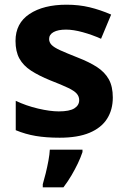

<svg xmlns="http://www.w3.org/2000/svg" viewBox="-20 -576 542 817"><path d="M460 -161Q460 -109 435.5 -70.5Q411 -32 361 -11Q311 10 234 10Q176 10 132 2.5Q88 -5 47 -22V-147Q91 -126 142 -114Q193 -102 230 -102Q276 -102 296.5 -115Q317 -128 317 -150Q317 -165 307 -177Q297 -189 270 -202Q243 -215 194 -234Q145 -254 112 -275.5Q79 -297 62.5 -327Q46 -357 46 -402Q46 -477 105.5 -516.5Q165 -556 263 -556Q316 -556 361.5 -545Q407 -534 453 -514L410 -411Q372 -428 332 -439Q292 -450 261 -450Q227 -450 208 -439.5Q189 -429 189 -410Q189 -396 199.5 -385Q210 -374 236.5 -362Q263 -350 311 -331Q360 -312 393 -290.5Q426 -269 443 -238.5Q460 -208 460 -161ZM331 71Q323 95 311 120Q299 145 284 170.5Q269 196 250 221H162V208Q168 188 174.5 161.5Q181 135 186 108Q191 81 192 61H331Z"/></svg>

Font: Noto Sans Cherokee
Style: Regular
Weight: 400
Designer: Monotype Design Team
Foundry: Monotype Imaging Inc.
Version: Version 2.001